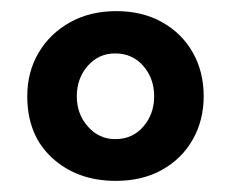

<svg xmlns="http://www.w3.org/2000/svg" viewBox="-20 -748 415 345"><path d="M29 -575Q29 -619 49.5 -653.5Q70 -688 106 -708Q142 -728 189 -728Q236 -728 271.5 -708Q307 -688 326.5 -653.5Q346 -619 346 -575Q346 -532 326.5 -497.5Q307 -463 271.5 -443Q236 -423 188 -423Q119 -423 74 -464Q29 -505 29 -575ZM118 -575Q118 -543 138 -520.5Q158 -498 187 -498Q218 -498 237.5 -520.5Q257 -543 257 -575Q257 -607 237.5 -629.5Q218 -652 187 -652Q157 -652 137.5 -629.5Q118 -607 118 -575Z"/></svg>

Font: Reem Kufi Fun Medium
Style: Regular
Weight: 500
Designer: Khaled Hosny
Version: Version 1.005